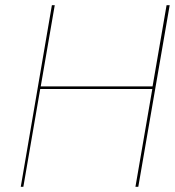

<svg xmlns="http://www.w3.org/2000/svg" viewBox="-20 -720 674 740"><path d="M180 -700 60 0H70L135 -377H567L502 0H513L634 -700H622L568 -387H137L191 -700Z"/></svg>

Font: Jost* 200 Hairline Italic
Style: Italic
Weight: 100
Italic angle: -10°
Version: Version 3.200; ttfautohint (v0.97) -l 8 -r 50 -G 200 -x 14 -